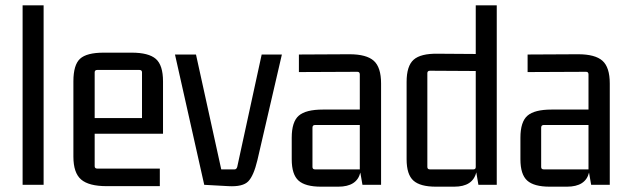

<svg xmlns="http://www.w3.org/2000/svg" viewBox="-20 -695 2362 722"><path d="M144 0H65V-675H144Z M581 5H381Q314 5 285 -20Q256 -45 256 -106V-389Q256 -451 281 -474Q306 -497 370 -497H475Q539 -497 566 -473.5Q593 -450 593 -389V-192H336V-70Q336 -61 346 -61H581ZM346 -432Q336 -432 336 -423V-251H514V-423Q514 -432 504 -432Z M948 -93Q934 -34 913.5 -13Q893 8 839 5L748 0L638 -490H717L812 -58H862Q869 -58 872 -67L964 -490H1040Z M1252 7H1187Q1128 7 1102.5 -16Q1077 -39 1077 -96V-177Q1077 -237 1103.5 -260Q1130 -283 1194 -283H1333V-415Q1333 -425 1324 -425L1104 -424V-490L1294 -491Q1358 -491 1385.5 -466.5Q1413 -442 1413 -381V0H1343L1335 -46Q1322 7 1252 7ZM1333 -58V-225H1165Q1155 -225 1155 -215V-67Q1155 -58 1165 -58Z M1769 -675H1848V0H1779L1771 -47Q1758 7 1688 7H1619Q1560 7 1534.5 -16Q1509 -39 1509 -96V-387Q1509 -447 1535.5 -470.5Q1562 -494 1626 -493L1769 -492ZM1769 -67V-428L1597 -429Q1587 -429 1587 -420V-67Q1587 -58 1597 -58H1760Q1769 -58 1769 -67Z M2112 7H2047Q1988 7 1962.5 -16Q1937 -39 1937 -96V-177Q1937 -237 1963.5 -260Q1990 -283 2054 -283H2193V-415Q2193 -425 2184 -425L1964 -424V-490L2154 -491Q2218 -491 2245.5 -466.5Q2273 -442 2273 -381V0H2203L2195 -46Q2182 7 2112 7ZM2193 -58V-225H2025Q2015 -225 2015 -215V-67Q2015 -58 2025 -58Z"/></svg>

Font: Gemunu Libre
Style: Regular
Weight: 400
Designer: Puspanada Ekanayake, Sola Matas, Pathum Egodawatta, Kosala Senevirathne
Foundry: mooniak
Version: Version 1.100